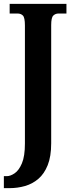

<svg xmlns="http://www.w3.org/2000/svg" viewBox="-28 -734 381 994"><path d="M-8 240V178H7Q26 178 48 163Q70 148 85.5 111.5Q101 75 101 9V-602Q101 -643 90.5 -653.5Q80 -664 63 -664H22V-714H316V-664H275Q259 -664 248 -653.5Q237 -643 237 -604V8Q237 76 219 121Q201 166 170.5 192Q140 218 101.5 229Q63 240 22 240Z"/></svg>

Font: Noto Serif ExtraCondensed
Style: Bold
Weight: 700
Width: 2
Designer: Monotype Design Team
Foundry: Monotype Imaging Inc.
Version: Version 2.014; ttfautohint (v1.8.4.7-5d5b)